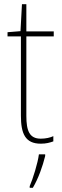

<svg xmlns="http://www.w3.org/2000/svg" viewBox="-20 -677 297 918"><path d="M175 -14C121 -14 106 -51 106 -123V-503H237V-527H106V-657H85L78 -528L16 -523V-503H80V-124C80 -39 100 10 175 10C201 10 218 5 235 -1V-26C220 -19 199 -14 175 -14ZM196 69V61H166C161 102 137 179 122 213V221H137C164 175 184 118 196 69Z"/></svg>

Font: Noto Sans Oriya Cond Thin
Style: Regular
Weight: 100
Width: 3
Designer: Amélie Bonet and Sol Matas
Foundry: Google LLC
Version: Version 2.006